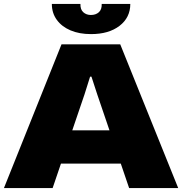

<svg xmlns="http://www.w3.org/2000/svg" viewBox="-27 -954 924 974"><path d="M-7 0 285 -729H583L877 0H628L466 -476L437 -565H430L402 -476L240 0ZM267 -124 328 -293H540L600 -124ZM435 -781Q375 -781 330.5 -800Q286 -819 261 -853.5Q236 -888 236 -934H381Q380 -906 395.5 -892Q411 -878 434 -878Q459 -878 474.5 -892Q490 -906 489 -934H634Q634 -865 579.5 -823Q525 -781 435 -781Z"/></svg>

Font: Mona Sans Expanded Black
Style: Regular
Weight: 900
Width: 7
Designer: Deni Anggara
Foundry: GitHub
Version: Version 2.000